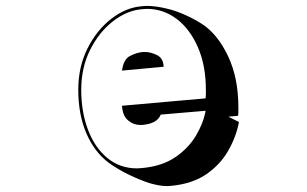

<svg xmlns="http://www.w3.org/2000/svg" viewBox="-20 -565 1040 650"><path d="M789 -152Q780 -103 753 -55.5Q726 -8 679 24.5Q632 57 561 64Q557 64 554 64.5Q551 65 547 65Q531 65 515.5 62Q500 59 486 55Q453 44 416.5 26.5Q380 9 348 -14Q299 -51 272 -114.5Q245 -178 245 -261Q245 -339 276.5 -401.5Q308 -464 357.5 -502Q407 -540 461 -544Q465 -544 468.5 -544.5Q472 -545 476 -545Q493 -545 510.5 -542.5Q528 -540 544 -536Q575 -529 609 -513.5Q643 -498 668 -481Q718 -447 752.5 -374Q787 -301 787 -201Q787 -194 787 -187Q787 -180 786 -173L753 -170ZM524 -177Q518 -161 502 -152.5Q486 -144 461 -142H454Q432 -142 413.5 -157.5Q395 -173 393 -207L676 -232Q677 -240 677 -246.5Q677 -253 677 -260Q677 -343 650 -405Q623 -467 578 -501Q533 -535 477 -535Q473 -535 469.5 -534.5Q466 -534 462 -534Q410 -530 362.5 -493Q315 -456 285 -396Q255 -336 255 -261Q255 -186 278 -125.5Q301 -65 343.5 -30Q386 5 444 5Q448 5 452 4.5Q456 4 460 4Q528 -2 573 -32.5Q618 -63 643.5 -106Q669 -149 676 -190ZM393 -326Q398 -364 420 -375.5Q442 -387 464 -389H471Q490 -389 511.5 -378.5Q533 -368 534 -339Z"/></svg>

Font: Rampart One
Style: Regular
Weight: 400
Designer: Fontworks Inc.
Foundry: Fontworks Inc.
Version: Version 1.100